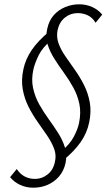

<svg xmlns="http://www.w3.org/2000/svg" viewBox="-20 -678 515 894"><path d="M135 196Q102 196 74 183Q46 170 27 147L58 109Q74 133 95.5 144Q117 155 142 155Q176 155 202.5 133.5Q229 112 236 74Q243 44 232 14.5Q221 -15 200 -46Q179 -77 155.5 -110Q132 -143 113 -180.5Q94 -218 86 -261.5Q78 -305 89 -356Q99 -403 128 -445.5Q157 -488 210 -532L219 -491Q178 -457 160.5 -421.5Q143 -386 136 -357Q125 -309 134 -268Q143 -227 163 -191.5Q183 -156 207 -123Q231 -90 251.5 -57.5Q272 -25 282.5 9Q293 43 285 82Q277 118 255 143.5Q233 169 202 182.5Q171 196 135 196ZM273 70 264 28Q305 -6 323.5 -41Q342 -76 348 -105Q358 -154 349.5 -194.5Q341 -235 321 -271Q301 -307 277 -340Q253 -373 232.5 -405.5Q212 -438 201.5 -472Q191 -506 200 -544Q208 -582 230 -607Q252 -632 283.5 -645Q315 -658 349 -658Q381 -658 409 -645.5Q437 -633 456 -610L425 -572Q411 -596 389 -606.5Q367 -617 342 -617Q308 -617 282 -596Q256 -575 248 -537Q242 -506 252.5 -476.5Q263 -447 284 -416.5Q305 -386 328.5 -353Q352 -320 371 -282.5Q390 -245 398 -201.5Q406 -158 395 -107Q385 -59 356 -17Q327 25 273 70Z"/></svg>

Font: Ysabeau Infant Light
Style: Italic
Weight: 300
Italic angle: -12°
Designer: Christian Thalmann (Catharsis Fonts)
Version: Version 2.001;gftools[0.9.30]; featfreeze: ss01,ss02,lnum